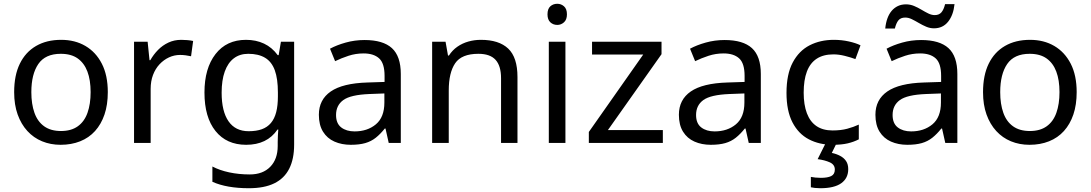

<svg xmlns="http://www.w3.org/2000/svg" viewBox="-20 -808 5777 1017"><path d="M551 -320Q551 -253 533.5 -201.5Q516 -150 483.5 -114Q451 -78 404.5 -59.5Q358 -41 301 -41Q248 -41 203 -59.5Q158 -78 125 -114Q92 -150 73.5 -201.5Q55 -253 55 -320Q55 -409 85 -470.5Q115 -532 171 -564.5Q227 -597 304 -597Q377 -597 432.5 -564.5Q488 -532 519.5 -470.5Q551 -409 551 -320ZM146 -320Q146 -257 162.5 -210.5Q179 -164 214 -139Q249 -114 303 -114Q357 -114 392 -139Q427 -164 443.5 -210.5Q460 -257 460 -320Q460 -384 443 -429Q426 -474 391.5 -498.5Q357 -523 302 -523Q220 -523 183 -469Q146 -415 146 -320Z M940 -597Q955 -597 972.5 -595.5Q990 -594 1003 -591L992 -510Q979 -513 963.5 -515Q948 -517 934 -517Q903 -517 875 -504Q847 -491 825 -467.5Q803 -444 790.5 -411Q778 -378 778 -337V-51H690V-587H762L772 -489H776Q793 -519 817 -543.5Q841 -568 872 -582.5Q903 -597 940 -597Z M1283 -597Q1336 -597 1378.5 -577Q1421 -557 1451 -516H1456L1468 -587H1538V-42Q1538 34 1512 85.5Q1486 137 1433 163Q1380 189 1298 189Q1240 189 1191.5 180.5Q1143 172 1105 155V74Q1143 94 1194 105Q1245 116 1303 116Q1372 116 1411.5 75.5Q1451 35 1451 -35V-56Q1451 -68 1452 -90.5Q1453 -113 1454 -122H1450Q1422 -81 1380.5 -61Q1339 -41 1284 -41Q1180 -41 1121.5 -114Q1063 -187 1063 -318Q1063 -446 1121.5 -521.5Q1180 -597 1283 -597ZM1295 -523Q1250 -523 1218.5 -499Q1187 -475 1170.5 -429Q1154 -383 1154 -317Q1154 -218 1190.5 -165.5Q1227 -113 1297 -113Q1338 -113 1367 -123.5Q1396 -134 1415 -156.5Q1434 -179 1443 -214Q1452 -249 1452 -297V-318Q1452 -391 1435.5 -436Q1419 -481 1384 -502Q1349 -523 1295 -523Z M1911 -596Q2009 -596 2056 -553Q2103 -510 2103 -416V-51H2039L2022 -127H2018Q1995 -98 1970.5 -78.5Q1946 -59 1914.5 -50Q1883 -41 1838 -41Q1790 -41 1751.5 -58Q1713 -75 1691 -110.5Q1669 -146 1669 -200Q1669 -280 1732 -323.5Q1795 -367 1926 -371L2017 -374V-406Q2017 -473 1988 -499Q1959 -525 1906 -525Q1864 -525 1826 -512.5Q1788 -500 1755 -484L1728 -550Q1763 -569 1811 -582.5Q1859 -596 1911 -596ZM1937 -310Q1837 -306 1798.5 -278Q1760 -250 1760 -199Q1760 -154 1787.5 -133Q1815 -112 1858 -112Q1926 -112 1971 -149.5Q2016 -187 2016 -265V-313Z M2527 -597Q2623 -597 2672 -550.5Q2721 -504 2721 -400V-51H2634V-394Q2634 -459 2605 -491Q2576 -523 2514 -523Q2425 -523 2391 -473Q2357 -423 2357 -329V-51H2269V-587H2340L2353 -514H2358Q2376 -542 2402.5 -560.5Q2429 -579 2461 -588Q2493 -597 2527 -597Z M2975 -587V-51H2887V-587ZM2932 -788Q2952 -788 2967.5 -774.5Q2983 -761 2983 -732Q2983 -704 2967.5 -690Q2952 -676 2932 -676Q2910 -676 2895 -690Q2880 -704 2880 -732Q2880 -761 2895 -774.5Q2910 -788 2932 -788Z M3491 -51H3099V-109L3387 -519H3116V-587H3484V-521L3200 -119H3491Z M3818 -596Q3916 -596 3963 -553Q4010 -510 4010 -416V-51H3946L3929 -127H3925Q3902 -98 3877.5 -78.5Q3853 -59 3821.5 -50Q3790 -41 3745 -41Q3697 -41 3658.5 -58Q3620 -75 3598 -110.5Q3576 -146 3576 -200Q3576 -280 3639 -323.5Q3702 -367 3833 -371L3924 -374V-406Q3924 -473 3895 -499Q3866 -525 3813 -525Q3771 -525 3733 -512.5Q3695 -500 3662 -484L3635 -550Q3670 -569 3718 -582.5Q3766 -596 3818 -596ZM3844 -310Q3744 -306 3705.5 -278Q3667 -250 3667 -199Q3667 -154 3694.5 -133Q3722 -112 3765 -112Q3833 -112 3878 -149.5Q3923 -187 3923 -265V-313Z M4391 -41Q4320 -41 4264.5 -70Q4209 -99 4177.5 -160Q4146 -221 4146 -316Q4146 -415 4179 -477Q4212 -539 4268.5 -568Q4325 -597 4397 -597Q4438 -597 4476 -588.5Q4514 -580 4538 -568L4511 -495Q4487 -504 4455 -512Q4423 -520 4395 -520Q4341 -520 4306 -497Q4271 -474 4254 -429Q4237 -384 4237 -317Q4237 -253 4254 -208Q4271 -163 4305 -140Q4339 -117 4390 -117Q4434 -117 4467.5 -126Q4501 -135 4529 -148V-70Q4502 -56 4469.5 -48.5Q4437 -41 4391 -41ZM4473 88Q4473 136 4436 162.5Q4399 189 4325 189Q4310 189 4296.5 187.5Q4283 186 4275 184V129Q4284 131 4299 132.5Q4314 134 4328 134Q4364 134 4383 124.5Q4402 115 4402 90Q4402 64 4375.5 52Q4349 40 4311 35L4354 -51H4412L4386 2Q4410 7 4430 17.5Q4450 28 4461.5 45Q4473 62 4473 88Z M4859 -596Q4957 -596 5004 -553Q5051 -510 5051 -416V-51H4987L4970 -127H4966Q4943 -98 4918.5 -78.5Q4894 -59 4862.5 -50Q4831 -41 4786 -41Q4738 -41 4699.5 -58Q4661 -75 4639 -110.5Q4617 -146 4617 -200Q4617 -280 4680 -323.5Q4743 -367 4874 -371L4965 -374V-406Q4965 -473 4936 -499Q4907 -525 4854 -525Q4812 -525 4774 -512.5Q4736 -500 4703 -484L4676 -550Q4711 -569 4759 -582.5Q4807 -596 4859 -596ZM4885 -310Q4785 -306 4746.5 -278Q4708 -250 4708 -199Q4708 -154 4735.5 -133Q4763 -112 4806 -112Q4874 -112 4919 -149.5Q4964 -187 4964 -265V-313ZM4669 -657Q4672 -687 4680.5 -710.5Q4689 -734 4703 -750.5Q4717 -767 4736 -776Q4755 -785 4779 -785Q4801 -785 4821.5 -776.5Q4842 -768 4861 -756.5Q4880 -745 4897.5 -736.5Q4915 -728 4931 -728Q4954 -728 4966.5 -742.5Q4979 -757 4986 -786H5036Q5030 -728 5002 -693Q4974 -658 4927 -658Q4906 -658 4886 -666.5Q4866 -675 4846.5 -686.5Q4827 -698 4809.5 -706.5Q4792 -715 4775 -715Q4751 -715 4739 -700.5Q4727 -686 4720 -657Z M5683 -320Q5683 -253 5665.5 -201.5Q5648 -150 5615.5 -114Q5583 -78 5536.5 -59.5Q5490 -41 5433 -41Q5380 -41 5335 -59.5Q5290 -78 5257 -114Q5224 -150 5205.5 -201.5Q5187 -253 5187 -320Q5187 -409 5217 -470.5Q5247 -532 5303 -564.5Q5359 -597 5436 -597Q5509 -597 5564.5 -564.5Q5620 -532 5651.5 -470.5Q5683 -409 5683 -320ZM5278 -320Q5278 -257 5294.5 -210.5Q5311 -164 5346 -139Q5381 -114 5435 -114Q5489 -114 5524 -139Q5559 -164 5575.5 -210.5Q5592 -257 5592 -320Q5592 -384 5575 -429Q5558 -474 5523.5 -498.5Q5489 -523 5434 -523Q5352 -523 5315 -469Q5278 -415 5278 -320Z"/></svg>

Font: Noto Sans Tamil UI
Style: Regular
Weight: 400
Designer: Jelle Bosma - Monotype Design Team
Foundry: Monotype Imaging Inc.
Version: Version 2.004